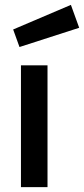

<svg xmlns="http://www.w3.org/2000/svg" viewBox="-20 -768 345 788"><path d="M34 -647 271 -748 305 -654 60 -575ZM66 -500H175V0H66Z"/></svg>

Font: Cairo SemiBold
Style: Regular
Weight: 600
Designer: Mohamed Gaber, Accademia di Belle Arti di Urbino and others
Foundry: Kief Type Foundry, Accademia di Belle Arti di Urbino and others
Version: Version 3.011